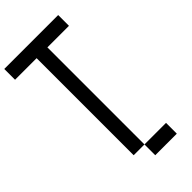

<svg xmlns="http://www.w3.org/2000/svg" viewBox="-329 -979 1259 1259"><g transform="rotate(-45 300.0 -350.0)"><path d="M0 -800V-900H500V-800H300V100H200V-800ZM500 100V200H300V100Z"/></g></svg>

Font: Galmuri9 Regular
Style: Regular
Weight: 400
Designer: Lee Minseo (quiple)
Version: Version 2.399;hotconv 1.1.1;makeotfexe 2.6.0 DEVELOPMENT